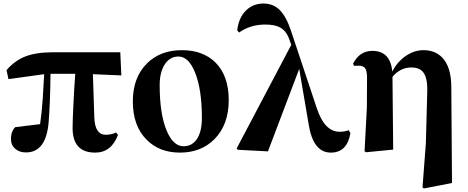

<svg xmlns="http://www.w3.org/2000/svg" viewBox="-20 -847 2652 1087"><path d="M514 -180Q518 -84 579 -84Q611 -84 637 -97L648 -83Q610 17 519 17Q391 17 391 -122Q391 -168 396 -263Q400 -347 406 -429H266Q264 -266 256 -164Q244 16 127 16Q90 16 67 -4Q42 -25 42 -61Q42 -102 66 -127Q68 -127 73 -128Q78 -129 85 -129Q104 -132 123 -134Q179 -141 207 -144Q216 -205 222 -288Q226 -345 230 -427L28 -399L17 -450Q63 -503 120 -526Q182 -551 278 -551H661L667 -420L506 -427Z M810 -56Q732 -134 732 -273Q732 -409 813 -489Q889 -563 1009 -563Q1130 -563 1201 -492Q1275 -417 1275 -280Q1275 -141 1194 -59Q1118 17 999 17Q882 17 810 -56ZM1097 -63Q1123 -106 1123 -179Q1123 -341 1084 -437Q1048 -527 990 -527Q942 -527 913 -483Q884 -438 884 -366Q884 -198 925 -104Q962 -19 1019 -19Q1069 -19 1097 -63Z M1964 -93Q1945 17 1853 17Q1752 17 1727 -146L1674 -457L1497 10L1326 1L1320 -7L1629 -593L1619 -621Q1602 -671 1568 -690Q1538 -708 1482 -708Q1397 -708 1334 -663L1323 -675Q1331 -747 1373 -788Q1413 -827 1472 -827Q1527 -827 1564 -790Q1601 -753 1629 -668L1774 -233Q1818 -101 1903 -101Q1915 -101 1929 -103Q1945 -106 1954 -110Z M2539 189 2380 220 2372 214 2391 -36 2399 -334Q2400 -409 2375 -439Q2354 -465 2309 -465Q2246 -465 2202 -412L2206 0L2052 15L2044 9L2057 -239L2058 -406Q2058 -446 2047 -461Q2036 -475 2011 -475H1998Q1987 -475 1984 -474L1979 -487Q2016 -559 2088 -559Q2190 -559 2201 -442Q2232 -502 2283 -534Q2328 -563 2378 -563Q2442 -563 2483 -522Q2534 -469 2535 -357Z"/></svg>

Font: Source Han Serif SC Heavy
Style: Regular
Weight: 900
Designer: Ryoko NISHIZUKA  (kana & ideographs); Frank Grießhammer (Latin, Greek & Cyrillic); Wenlong ZHANG  (bopomofo); Sandoll Co
Foundry: Adobe Systems Incorporated
Version: Version 1.001 October 20, 2017